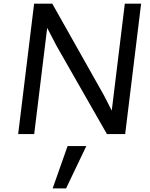

<svg xmlns="http://www.w3.org/2000/svg" viewBox="-20 -731 820 1047"><path d="M267.1 296.4 348.6 65.4H450.7L340.3 296.4ZM79.1 0 166 -710.9H265.1L546.9 -210.9L589.4 -127.9L660.6 -710.9H749.5L662.6 0H563L288.1 -481.4L237.3 -579.1L166.5 0Z"/></svg>

Font: Ride
Style: Italic
Weight: 400
Version: Version 3.000